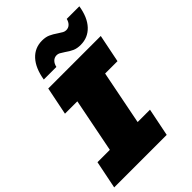

<svg xmlns="http://www.w3.org/2000/svg" viewBox="-286 -1042 1153 1153"><g transform="rotate(-45 290.5 -465.0)"><path d="M425 -522 357 -178H462L426 0H-20L16 -178H121L189 -522H84L120 -700H566L530 -522ZM345 -784Q327 -796 317.5 -801Q308 -806 297 -806Q278 -806 264.5 -793Q251 -780 246 -757H139Q153 -841 194 -885.5Q235 -930 297 -930Q327 -930 348.5 -920.5Q370 -911 396 -893Q412 -882 422.5 -876.5Q433 -871 444 -871Q463 -871 476 -883.5Q489 -896 494 -917H601Q588 -835 546.5 -791Q505 -747 443 -747Q413 -747 391.5 -756.5Q370 -766 345 -784Z"/></g></svg>

Font: Montserrat Alternates Black
Style: Italic
Weight: 900
Italic angle: -11.3°
Designer: Julieta Ulanovsky
Foundry: Julieta Ulanovsky
Version: Version 7.200